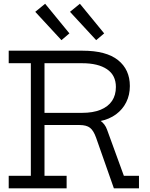

<svg xmlns="http://www.w3.org/2000/svg" viewBox="-20 -1029 817 1049"><path d="M464.1 -393.1Q499.9 -389 526.8 -370.7Q553.8 -352.4 565.1 -320.1L656.8 -68.4H739.3V0H602.2L504.9 -276.9Q491.2 -315.6 471.8 -330.8Q452.3 -345.9 414.8 -345.9H377.9ZM295.5 -683.6V-752H431.9Q560.3 -752 624.9 -700.5Q689.5 -648.9 689.5 -559Q689.5 -510.3 669.8 -470.7Q650.1 -431.1 613.8 -404.3Q577.4 -377.5 526.9 -367.3V-354.1L428.7 -345.9H212.6V-412.4H427.9Q488.2 -412.4 529.5 -429.3Q570.9 -446.3 592.1 -477.8Q613.2 -509.4 613.2 -553.7Q613.2 -618.1 564.4 -650.9Q515.7 -683.6 428.9 -683.6ZM27.6 -683.6V-752H344V-683.6H223.1V-68.4H344V0H27.6V-68.4H148.5V-683.6ZM416.5 -1008.5 362.4 -964.4 505.5 -809.6 549.1 -846.6ZM226.6 -1008.5 172.6 -964.4 315.7 -809.6 359.2 -846.6Z"/></svg>

Font: Hepta Slab ExtraLight
Style: Regular
Weight: 200
Designer: Michael LaGattuta
Foundry: Michael LaGattuta
Version: Version 1.100